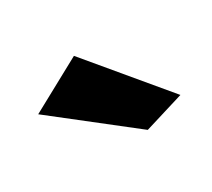

<svg xmlns="http://www.w3.org/2000/svg" viewBox="-58 -903 440 399"><g transform="rotate(-30 162.0 -704.0)"><path d="M297 -628 146 -809 21 -741 202 -599Z"/></g></svg>

Font: Bluebird
Style: SfBd
Weight: 700
Designer: Jasper
Foundry: Cannot Into Space Fonts
Version: Version 0.98